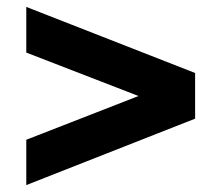

<svg xmlns="http://www.w3.org/2000/svg" viewBox="-20 -564 640 555"><path d="M56 -29V-160L392 -291V-282L56 -412V-544L544 -353V-221Z"/></svg>

Font: Nunito Sans 7pt Black
Style: Regular
Weight: 900
Designer: Vernon Adams
Foundry: Vernon Adams
Version: Version 3.101;gftools[0.9.27]